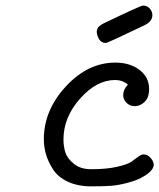

<svg xmlns="http://www.w3.org/2000/svg" viewBox="-20 -659 568 684"><path d="M136.2 -163.1Q136.2 -266.1 214.6 -351.1Q293 -436 391.1 -436Q442.9 -436 477.1 -409.9Q511.2 -383.8 511.2 -341.8Q511.2 -311 495.1 -295.9Q479 -280.8 460 -280.8Q442.9 -280.8 430.9 -292.5Q418.9 -304.2 418.9 -319.8Q418.9 -339.8 435.1 -356.9V-357.9Q416 -374 390.1 -374Q324.2 -374 265.1 -307.6Q206.1 -241.2 206.1 -162.1Q206.1 -138.2 212.6 -116.7Q219.2 -95.2 242.7 -75.7Q266.1 -56.2 305.2 -56.2Q359.4 -56.2 396.7 -64.7Q434.1 -73.2 447.5 -82.5Q460.9 -91.8 471.9 -100.3Q482.9 -108.9 491.2 -108.9Q505.4 -108.9 516.1 -96.9Q526.9 -85 527.8 -73.2Q527.8 -59.1 512.2 -44.9Q485.4 -22 444.6 -10.5Q403.8 1 376.5 2.9Q349.1 4.9 305.2 4.9Q257.3 4.9 222.2 -11.5Q187 -27.8 169.4 -54.9Q151.9 -82 144 -108.6Q136.2 -135.3 136.2 -163.1ZM324.7 -546.9Q324.7 -549.8 325.9 -553.5Q327.1 -557.1 328.1 -559.1Q329.1 -561 331.5 -563.5Q334 -565.9 335 -566.9Q335.9 -567.9 339.4 -569.8Q342.8 -571.8 343.3 -572.5Q343.8 -573.2 348.1 -575.2L352.1 -577.1Q481 -639.2 489.7 -639.2Q502.9 -639.2 512.5 -629.6Q522 -620.1 522.9 -606Q522.9 -582 494.1 -568.8Q363.3 -505.9 356.9 -505.9Q340.8 -505.9 332.8 -519.8Q324.7 -533.7 324.7 -546.9Z"/></svg>

Font: CMU Typewriter Text
Style: Italic
Weight: 500
Italic angle: -14.04°
Version: Version 0.7.0